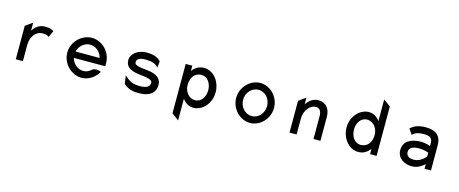

<svg xmlns="http://www.w3.org/2000/svg" viewBox="-45 -1324 5248 2196"><g transform="rotate(15 2578.5 -225.5)"><path d="M437 -425C409 -438 397 -447 339 -447C269 -447 224 -408 194 -360V-456L110 -396V0H194V-191C194 -244 210 -287 233 -316C255 -343 287 -365 331 -365C376 -365 384 -359 402 -347L407 -344L442 -422Z M1119 -187V-225C1119 -356 1010 -462 890 -462C770 -462 659 -357 659 -226C659 -95 770 11 890 11C967 11 1041 -36 1084 -106L1087 -111L1082 -114C1082 -114 1018 -141 981 -108C956 -85 925 -70 890 -70C823 -70 765 -119 747 -187ZM747 -262C764 -330 822 -381 890 -381C958 -381 1016 -331 1032 -262Z M1389 -49C1440 0 1503 11 1568 11C1710 11 1763 -57 1763 -136C1763 -201 1724 -232 1677 -250C1617 -274 1530 -267 1473 -288C1455 -295 1442 -302 1442 -323C1442 -365 1487 -381 1546 -381C1618 -381 1658 -367 1692 -334L1699 -327L1706 -402L1705 -403C1670 -447 1601 -462 1541 -462C1434 -462 1355 -399 1355 -325C1355 -241 1420 -215 1484 -203C1532 -193 1595 -193 1637 -178C1658 -171 1676 -161 1676 -138C1676 -89 1627 -70 1562 -70C1483 -70 1442 -85 1383 -139L1373 -148L1387 -51Z M2079 -388V-451H2001V134L2084 195V-61C2113 -21 2155 11 2216 11C2311 11 2416 -83 2416 -225C2416 -343 2338 -462 2216 -462C2154 -462 2109 -429 2079 -388ZM2084 -225C2084 -313 2130 -377 2211 -377C2282 -377 2328 -306 2328 -225C2328 -151 2286 -78 2211 -78C2131 -78 2084 -152 2084 -225Z M2884 -381C2963 -381 3025 -312 3025 -226C3025 -140 2963 -70 2884 -70C2805 -70 2741 -140 2741 -226C2741 -312 2805 -381 2884 -381ZM2884 11C3002 11 3107 -95 3107 -226C3107 -357 3002 -462 2884 -462C2766 -462 2659 -357 2659 -226C2659 -95 2766 11 2884 11Z M3717 -283C3717 -378 3666 -443 3576 -443C3511 -443 3466 -404 3435 -356V-437L3351 -376V0H3435V-187C3435 -240 3453 -283 3476 -312C3496 -339 3528 -361 3569 -361C3615 -361 3635 -325 3635 -273V0H3717Z M4305 -63V0H4382V-585L4299 -646V-390C4271 -429 4229 -462 4168 -462C4073 -462 3966 -368 3966 -226C3966 -108 4046 11 4168 11C4230 11 4274 -22 4305 -63ZM4299 -226C4299 -138 4252 -74 4171 -74C4100 -74 4054 -145 4054 -226C4054 -300 4096 -373 4171 -373C4251 -373 4299 -299 4299 -226Z M4663 -401 4707 -336 4711 -340C4746 -372 4782 -381 4844 -381C4915 -381 4943 -359 4943 -298V-266C4928 -272 4884 -288 4835 -288C4720 -288 4626 -246 4626 -135C4626 -46 4701 11 4803 11C4873 11 4928 -34 4950 -55V0H5026V-298C5026 -409 4963 -462 4844 -462C4758 -462 4709 -440 4667 -404ZM4713 -136C4713 -193 4767 -209 4835 -209C4883 -209 4929 -194 4943 -189V-143C4935 -133 4880 -68 4806 -68C4749 -68 4713 -89 4713 -136Z"/></g></svg>

Font: Charger Monospace
Style: Regular
Weight: 400
Designer: Jasper
Foundry: Cannot Into Space Fonts
Version: Version 0.980